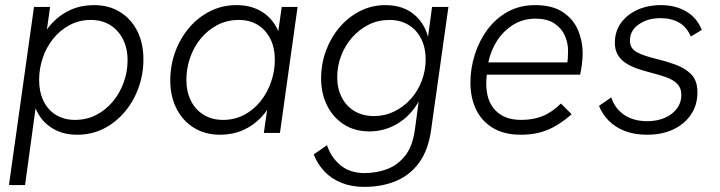

<svg xmlns="http://www.w3.org/2000/svg" viewBox="-20 -520 2815 751"><path d="M15 204 113 -493H176L154 -338L135 -354Q155 -400 186.5 -432.5Q218 -465 258.5 -482.5Q299 -500 347 -500Q407 -500 450.5 -472.5Q494 -445 517.5 -397.5Q541 -350 541 -288Q541 -230 522 -177Q503 -124 468 -82.5Q433 -41 386 -17Q339 7 282 7Q233 7 196 -12Q159 -31 136.5 -64Q114 -97 108 -139L127 -154L78 204ZM273 -51Q319 -51 356.5 -70.5Q394 -90 421.5 -123Q449 -156 464 -198Q479 -240 479 -284Q479 -331 461 -366.5Q443 -402 411 -422Q379 -442 335 -442Q290 -442 252.5 -422Q215 -402 188 -368.5Q161 -335 147 -293Q133 -251 133 -207Q133 -161 150 -125.5Q167 -90 199 -70.5Q231 -51 273 -51Z M841 7Q782 7 738 -20.5Q694 -48 670 -96Q646 -144 646 -205Q646 -263 665 -316Q684 -369 719 -410.5Q754 -452 801.5 -476Q849 -500 905 -500Q954 -500 991 -481.5Q1028 -463 1051 -430Q1074 -397 1080 -354L1060 -339L1082 -493H1144L1075 0H1012L1034 -155L1052 -139Q1032 -93 1001 -60.5Q970 -28 929.5 -10.5Q889 7 841 7ZM853 -51Q898 -51 935.5 -71Q973 -91 999.5 -124.5Q1026 -158 1040.5 -200Q1055 -242 1055 -286Q1055 -333 1037.5 -368Q1020 -403 988.5 -422.5Q957 -442 914 -442Q868 -442 830 -422Q792 -402 765 -369Q738 -336 723.5 -294Q709 -252 709 -208Q709 -162 726.5 -126.5Q744 -91 776.5 -71Q809 -51 853 -51Z M1405 211Q1355 211 1315.5 195Q1276 179 1249 150.5Q1222 122 1207 84L1259 48Q1275 96 1312 126.5Q1349 157 1406 157Q1451 157 1492.5 142Q1534 127 1564 90Q1594 53 1603 -14L1622 -155L1630 -147Q1599 -79 1544.5 -42.5Q1490 -6 1425 -6Q1368 -6 1325.5 -33Q1283 -60 1259.5 -107Q1236 -154 1236 -213Q1236 -270 1255 -321.5Q1274 -373 1308 -413Q1342 -453 1388 -476.5Q1434 -500 1487 -500Q1558 -500 1602.5 -461Q1647 -422 1658 -358L1651 -352L1670 -493H1734L1666 -10Q1655 67 1620 115.5Q1585 164 1530 187.5Q1475 211 1405 211ZM1443 -66Q1485 -66 1522 -84Q1559 -102 1586.5 -132.5Q1614 -163 1629.5 -203.5Q1645 -244 1645 -288Q1645 -333 1627.5 -368Q1610 -403 1578 -422.5Q1546 -442 1503 -442Q1459 -442 1422 -423.5Q1385 -405 1357 -373Q1329 -341 1314 -301Q1299 -261 1299 -218Q1299 -174 1316.5 -139.5Q1334 -105 1366.5 -85.5Q1399 -66 1443 -66Z M2017 7Q1952 7 1908 -19.5Q1864 -46 1842 -92Q1820 -138 1820 -197Q1820 -252 1837 -306Q1854 -360 1886.5 -404Q1919 -448 1966 -474Q2013 -500 2073 -500Q2140 -500 2181 -473Q2222 -446 2240.5 -403Q2259 -360 2259 -310Q2259 -291 2256 -267.5Q2253 -244 2249 -228H1884Q1883 -218 1882.5 -210Q1882 -202 1882 -193Q1882 -125 1918 -88Q1954 -51 2018 -51Q2065 -51 2101.5 -65.5Q2138 -80 2174 -115L2216 -73Q2168 -31 2122 -12Q2076 7 2017 7ZM2197 -263Q2200 -279 2201 -292Q2202 -305 2202 -321Q2202 -352 2189.5 -380.5Q2177 -409 2149 -428Q2121 -447 2074 -447Q2027 -447 1989 -424Q1951 -401 1925.5 -362.5Q1900 -324 1890 -276H2217Z M2511 7Q2461 7 2423 -8Q2385 -23 2360 -49Q2335 -75 2323 -106L2371 -139Q2384 -97 2420.5 -71.5Q2457 -46 2512 -46Q2549 -46 2579 -58.5Q2609 -71 2627 -94.5Q2645 -118 2645 -149Q2645 -175 2630 -191Q2615 -207 2588 -217Q2561 -227 2525 -236Q2498 -243 2473 -251.5Q2448 -260 2428 -273Q2408 -286 2396.5 -305.5Q2385 -325 2385 -353Q2385 -396 2408 -429Q2431 -462 2472 -481Q2513 -500 2566 -500Q2621 -500 2663.5 -475.5Q2706 -451 2725 -403L2682 -377Q2666 -415 2635.5 -432Q2605 -449 2563 -449Q2514 -449 2479 -425Q2444 -401 2444 -361Q2444 -331 2470 -316.5Q2496 -302 2546 -290Q2584 -281 2621.5 -267.5Q2659 -254 2683.5 -229.5Q2708 -205 2708 -159Q2708 -109 2682.5 -71.5Q2657 -34 2613 -13.5Q2569 7 2511 7Z"/></svg>

Font: Hanken Grotesk Light
Style: Italic
Weight: 300
Italic angle: -8°
Designer: Alfredo Marco Pradil
Foundry: Hanken Design Co.
Version: Version 3.013